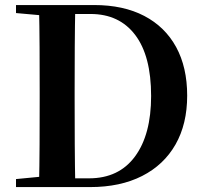

<svg xmlns="http://www.w3.org/2000/svg" viewBox="-20 -761 829 781"><path d="M45.1 0V-32.6L198.2 -47.3H212.6V0ZM138.6 0Q140.6 -85.2 141 -173.4Q141.4 -261.6 141.4 -359.2V-390.3Q141.4 -480 141 -567.1Q140.6 -654.1 138.6 -740.5H286.3Q284.6 -655.6 284.1 -568.2Q283.6 -480.8 283.6 -390.3V-359.2Q283.6 -263 284.1 -174.8Q284.6 -86.6 286.3 0ZM212.6 0V-35.6H342.2Q463.6 -35.6 529.1 -124.5Q594.7 -213.4 594.7 -370.5Q594.7 -533.7 529.9 -618.9Q465.1 -704.1 348.4 -704.1H212.6V-740.5H362.6Q482.1 -740.5 566.7 -696.3Q651.3 -652.1 696.4 -569.7Q741.4 -487.2 741.4 -371.9Q741.4 -256.6 694 -173.4Q646.6 -90.2 558 -45.1Q469.4 0 346.4 0ZM45.1 -707.9V-740.5H212.6V-694.2H198.2Z"/></svg>

Font: Noto Serif SC
Style: Regular
Weight: 200
Designer: Ryoko NISHIZUKA 西塚涼子 (kana & ideographs); Frank Grießhammer (Latin, Greek & Cyrillic); Wenlong ZHANG 张文龙 (bopomofo); San
Foundry: Adobe
Version: Version 2.001;hotconv 1.1.0;makeotfexe 2.6.0